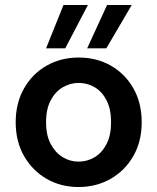

<svg xmlns="http://www.w3.org/2000/svg" viewBox="-20 -739 632 771"><path d="M295 12Q224 12 167 -21Q110 -54 76.5 -112.5Q43 -171 43 -248Q43 -325 76.5 -384Q110 -443 167.5 -475.5Q225 -508 296 -508Q368 -508 425 -475.5Q482 -443 515.5 -384.5Q549 -326 549 -248Q549 -171 515.5 -112.5Q482 -54 424.5 -21Q367 12 295 12ZM295 -90Q331 -90 360.5 -108Q390 -126 408 -161Q426 -196 426 -248Q426 -301 408 -336Q390 -371 360.5 -388.5Q331 -406 296 -406Q262 -406 232 -388.5Q202 -371 183.5 -336Q165 -301 165 -248Q165 -196 183.5 -161Q202 -126 231.5 -108Q261 -90 295 -90ZM330 -545 410 -719H509L407 -545ZM165 -545 235 -719H333L242 -545Z"/></svg>

Font: DM Sans 28pt SemiBold
Style: Regular
Weight: 600
Version: Version 4.004;gftools[0.9.30]